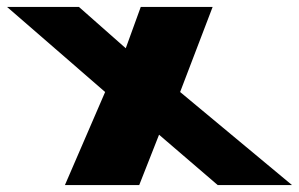

<svg xmlns="http://www.w3.org/2000/svg" viewBox="-187 -533 861 553"><path d="M654 0 331.8 -268 425.4 -513H218.4L175.2 -394L40.4 -513H-166.6L115.8 -268L0 0H214L271.1 -145L440 0Z"/></svg>

Font: Hussar
Style: BdOpOblFour
Weight: 700
Foundry: Cannot Into Space Fonts
Version: Version 2.00